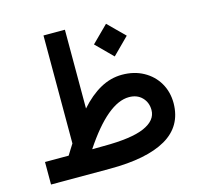

<svg xmlns="http://www.w3.org/2000/svg" viewBox="-99 -778 916 884"><g transform="rotate(-15 359.0 -336.0)"><path d="M396 -571.8 474.1 -649.4 552.2 -571.8 474.1 -493.7ZM150.9 -107.4Q158.7 -120.1 166.5 -132.6Q174.3 -145 182.1 -157.2V-671.9H284.2V-296.4Q330.1 -348.6 379.9 -376.2Q429.7 -403.8 483.9 -403.8Q541.5 -403.8 585.9 -379.4Q630.4 -355 655.3 -312.5Q680.2 -270 680.2 -215.8Q679.2 -106.4 586.9 -53.2Q494.6 0 318.8 0H38.1V-107.4ZM316.9 -108.4Q450.7 -108.4 512.2 -135.5Q573.7 -162.6 573.7 -211.9Q573.7 -248 550.3 -272Q526.9 -295.9 488.3 -295.9Q387.7 -295.9 263.2 -107.9Z"/></g></svg>

Font: Vazir Medium
Style: Medium
Weight: 500
Designer: Saber Rastikerdar
Foundry: Saber Rastikerdar
Version: Version 30.0.0